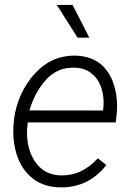

<svg xmlns="http://www.w3.org/2000/svg" viewBox="-20 -770 541 799"><path d="M282.2 -749.5 351.6 -613.3H302.7L216.3 -749.5ZM422.4 -83Q349.6 9.8 234.9 9.8Q164.1 9.8 117.2 -26.6Q70.3 -63 49.8 -125.5Q35.2 -171.9 35.2 -220.7Q35.2 -238.8 36.1 -248L38.1 -269.5Q45.4 -337.4 79.1 -399.4Q112.8 -461.4 166.5 -500.5Q192.9 -519.5 224.9 -529.1Q256.8 -538.6 289.1 -538.6Q322.3 -538.6 351.8 -528.8Q381.3 -519 401.4 -501.5Q434.6 -471.7 450.9 -426.5Q467.3 -381.3 467.3 -328.6Q467.3 -312.5 465.8 -296.4L461.4 -260.7H95.7L94.2 -249Q92.3 -234.9 92.3 -216.3Q92.3 -174.3 105.7 -137Q119.1 -99.6 146 -73.7Q180.7 -40 238.8 -40Q321.8 -40 387.2 -111.3ZM102.5 -310.5 408.7 -310.1 409.7 -317.4Q411.1 -330.6 411.1 -343.8Q411.1 -381.8 397.9 -414.3Q384.8 -446.8 357.7 -467Q330.6 -487.3 291.5 -488.3Q220.2 -491.2 172.6 -439.2Q125 -387.2 102.5 -310.5Z"/></svg>

Font: Mardoto Light
Style: Italic
Weight: 300
Italic angle: -12°
Designer: Christian Robertson, Vahan Hovhannisyan
Foundry: Google
Version: Version 1.000